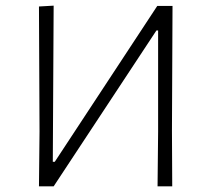

<svg xmlns="http://www.w3.org/2000/svg" viewBox="-20 -660 748 680"><path d="M118 0 120 -194 118 -637 170 -640 167 -87H174L537 -639H591L589 -197L590 0H538L540 -194V-552H534L170 0Z"/></svg>

Font: Alegreya Sans SC Light
Style: Regular
Weight: 300
Designer: Juan Pablo del Peral
Foundry: Huerta Tipografica
Version: Version 2.007